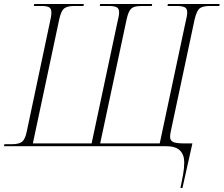

<svg xmlns="http://www.w3.org/2000/svg" viewBox="-38 -734 1123 964"><path d="M868 210Q875 176 881 143.5Q887 111 887 81Q887 43 865.5 21.5Q844 0 795 0H-18L-16 -10H21Q57 -10 72.5 -22Q88 -34 96 -72L212 -620Q216 -637 218 -649.5Q220 -662 220 -671Q220 -692 207.5 -698Q195 -704 169 -704H132L134 -714H383L381 -704H335Q299 -704 283.5 -691Q268 -678 259 -635L127 -14H422L551 -620Q555 -637 557.5 -649.5Q560 -662 560 -671Q560 -692 547 -698Q534 -704 507 -704H463L465 -714H726L724 -704H674Q650 -704 635 -699Q620 -694 611 -677Q602 -660 595 -624L465 -14H764L893 -620Q897 -637 899.5 -649.5Q902 -662 902 -671Q902 -692 888.5 -698Q875 -704 849 -704H803L805 -714H1065L1063 -704H1016Q979 -704 964 -691.5Q949 -679 939 -636L819 -72Q816 -57 816 -47Q816 -29 830.5 -21.5Q845 -14 887 -14H928L878 210Z"/></svg>

Font: Noto Serif Display ExtraLight
Style: Italic
Weight: 200
Italic angle: -12°
Designer: Monotype Design Team
Foundry: Monotype Imaging Inc.
Version: Version 2.009